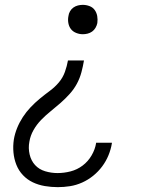

<svg xmlns="http://www.w3.org/2000/svg" viewBox="-20 -548 640 791"><path d="M321 -407Q307 -407 293.5 -412.5Q280 -418 272 -428.5Q264 -439 261.5 -453.5Q259 -468 262 -482Q263 -492 268.5 -501.5Q274 -511 282.5 -517Q291 -523 301 -525.5Q311 -528 321 -528Q335 -528 348.5 -523Q362 -518 370 -507Q378 -496 380.5 -482Q383 -468 381 -453Q379 -443 373.5 -433.5Q368 -424 359.5 -418Q351 -412 341 -409.5Q331 -407 321 -407ZM218 223Q191 223 164.5 218.5Q138 214 115 203Q92 192 74.5 173.5Q57 155 47.5 131Q38 107 35.5 80.5Q33 54 37 27Q41 3 50.5 -20.5Q60 -44 74 -65.5Q88 -87 106 -106Q124 -125 144 -141.5Q164 -158 185 -173.5Q206 -189 222.5 -208.5Q239 -228 247.5 -252Q256 -276 260 -299H326Q322 -275 315.5 -250.5Q309 -226 297 -203.5Q285 -181 267 -161Q249 -141 229 -123.5Q209 -106 188.5 -89.5Q168 -73 149.5 -54Q131 -35 118 -12Q105 11 101 36Q96 62 102 88Q108 114 124.5 132Q141 150 166 157.5Q191 165 217 165Q244 165 271 158Q298 151 320.5 134Q343 117 357.5 92Q372 67 376 41V40H441V42Q437 67 427 91.5Q417 116 401 137.5Q385 159 364 176Q343 193 318.5 204Q294 215 268.5 219Q243 223 218 223Z"/></svg>

Font: Iosevka Etoile Light
Style: Italic
Weight: 300
Italic angle: -9°
Designer: Belleve Invis
Foundry: Belleve Invis
Version: Version 22.1.2; ttfautohint (v1.8.4)